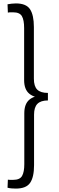

<svg xmlns="http://www.w3.org/2000/svg" viewBox="-20 -894 347 1122"><path d="M73 -874Q133 -874 155.5 -840Q178 -806 178 -736V-434Q178 -390 197.5 -370.5Q217 -351 260 -351V-307Q218 -307 198.5 -287Q179 -267 179 -224V71Q179 141 156 174.5Q133 208 73 208Q61 208 48 207Q35 206 24 203L26 156Q32 157 38.5 157Q45 157 57 157Q96 157 109 134Q122 111 122 65V-232Q122 -286 151 -311Q180 -336 234 -336V-322Q180 -322 150.5 -347Q121 -372 121 -426V-730Q121 -777 108 -799.5Q95 -822 57 -822Q45 -822 38.5 -822Q32 -822 26 -820L24 -869Q35 -871 48 -872.5Q61 -874 73 -874Z"/></svg>

Font: Yaldevi Light
Style: Regular
Weight: 300
Designer: Sol Matas, Rajitha Manaperi, Kosala Senevirathne
Foundry: Mooniak
Version: Version 1.100